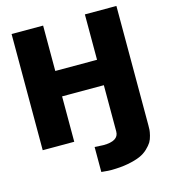

<svg xmlns="http://www.w3.org/2000/svg" viewBox="-135 -832 1019 1161"><g transform="rotate(-15 375.0 -252.0)"><path d="M46.9 0V-727.3H244.3V-443.2H505.7V-727.3H703.1V20.2Q703.1 36.9 702.4 48.1Q701.7 59.3 696.2 82.4Q690.7 105.5 680.8 122Q670.8 138.5 649.5 158.9Q628.2 179.3 598.7 192.1Q569.2 204.9 522.2 214Q475.1 223 416.2 223Q404.5 223 390.1 221.9Q375.7 220.9 365.8 219.8Q355.8 218.8 355.1 218.8V62.5Q407.7 65.3 409.1 65.3Q505.7 65.3 505.7 5.7V-284.1H244.3V0Z"/></g></svg>

Font: Karasuma Gothic
Style: Black
Weight: 900
Designer: Rasmus Andersson / Ryoko Nishizuka
Foundry: Genbu
Version: Version 1.00